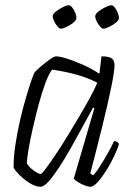

<svg xmlns="http://www.w3.org/2000/svg" viewBox="-20 -716 506 736"><path d="M135 0Q116 0 92.5 -15Q69 -30 51.5 -48.5Q34 -67 32 -75Q32 -114 39 -161Q46 -208 57 -255.5Q68 -303 80 -343.5Q92 -384 101 -410Q110 -436 114 -440Q121 -448 137.5 -462Q154 -476 170.5 -488Q187 -500 195 -500Q209 -500 237.5 -491Q266 -482 299.5 -467Q333 -452 361 -433L369 -500Q398 -500 408.5 -492Q419 -484 419 -466Q419 -443 406.5 -382Q394 -321 373 -235.5Q352 -150 326 -51L337 -44Q346 -52 360.5 -74.5Q375 -97 391 -124.5Q407 -152 417 -175Q431 -175 436 -164Q430 -143 416.5 -115Q403 -87 386.5 -61Q370 -35 354 -17.5Q338 0 326 0Q318 0 304 -5.5Q290 -11 278 -18.5Q266 -26 263 -32L311 -196Q323 -237 331.5 -266.5Q340 -296 342 -301L337 -304Q318 -270 296 -229Q274 -188 251 -147.5Q228 -107 206 -73.5Q184 -40 166 -20Q148 0 135 0ZM136 -49Q140 -49 155 -69Q170 -89 192 -121.5Q214 -154 238 -193.5Q262 -233 285.5 -272.5Q309 -312 327 -345.5Q345 -379 353 -399Q286 -434 180 -449Q168 -435 154.5 -399Q141 -363 128.5 -316.5Q116 -270 105.5 -223.5Q95 -177 89 -141Q83 -105 83 -90Q90 -76 109 -62.5Q128 -49 136 -49ZM376 -606Q371 -606 363.5 -614.5Q356 -623 350.5 -634.5Q345 -646 345 -654Q345 -662 357.5 -672Q370 -682 385 -689Q400 -696 407 -696Q413 -696 420 -687Q427 -678 431.5 -666.5Q436 -655 436 -647Q436 -639 424.5 -629.5Q413 -620 398.5 -613Q384 -606 376 -606ZM213 -606Q208 -606 200.5 -614.5Q193 -623 187.5 -634.5Q182 -646 182 -654Q182 -662 194.5 -672Q207 -682 222 -689Q237 -696 244 -696Q250 -696 257 -687Q264 -678 268.5 -666.5Q273 -655 273 -647Q273 -639 261.5 -629.5Q250 -620 235.5 -613Q221 -606 213 -606Z"/></svg>

Font: Texturina 72pt 72pt Thin
Style: Italic
Weight: 100
Italic angle: -11°
Designer: Guillermo Torres Carreño
Foundry: Omnibus-Type
Version: Version 1.002; ttfautohint (v1.8.3)